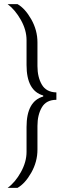

<svg xmlns="http://www.w3.org/2000/svg" viewBox="-20 -763 320 933"><path d="M109 -25V-146Q109 -271 190 -294V-299Q109 -322 109 -447V-568Q109 -617 81.5 -666Q54 -715 17 -743H65Q102 -722 132 -669Q162 -616 162 -557V-442Q162 -388 183.5 -351.5Q205 -315 254 -314V-278Q205 -278 183.5 -241.5Q162 -205 162 -151V-36Q162 23 132 76Q102 129 65 150H17Q54 123 81.5 73.5Q109 24 109 -25Z"/></svg>

Font: Saira SemiCondensed Light
Style: Regular
Weight: 300
Width: 4
Designer: Hector Gatti with collaboration of the Omnibus-Type team
Foundry: Omnibus-Type
Version: Version 0.072; ttfautohint (v1.8)